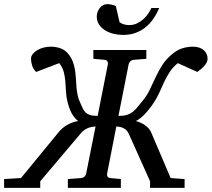

<svg xmlns="http://www.w3.org/2000/svg" viewBox="-63 -914 1030 934"><path d="M946.8 -628.9Q946.8 -620.1 942.9 -611.6Q939 -603 932.1 -595Q925.3 -586.9 916.3 -579.1Q907.2 -571.3 897 -564L801.8 -606.9Q777.8 -586.9 762.9 -564.2Q748 -541.5 736.3 -516.8Q724.6 -492.2 713.6 -466.6Q702.6 -440.9 686 -416Q664.1 -382.8 642.3 -359.9Q620.6 -336.9 598.1 -325.2Q623.5 -318.4 643.6 -304Q663.6 -289.6 671.9 -271L767.1 -47.9L835 -43V0H667V-32.2L563 -264.2Q554.7 -281.2 540.3 -289.3Q525.9 -297.4 502.9 -298.8L458 -68.8Q456.5 -62 460 -55.4Q463.4 -48.8 474.1 -47.9L524.9 -43V0H267.1V-43L331.1 -47.9Q341.8 -48.8 348.4 -55.4Q355 -62 356 -68.8L401.9 -298.8Q378.4 -297.4 360.8 -289.3Q343.3 -281.2 329.1 -264.2L132.8 -32.2V0H-43V-43L39.1 -47.9L222.2 -271Q238.8 -291.5 262.7 -305.7Q286.6 -319.8 316.9 -325.2Q298.3 -340.3 286.4 -361.6Q274.4 -382.8 266.1 -416Q259.3 -440.9 258.1 -466.6Q256.8 -492.2 254.9 -516.8Q252.9 -541.5 247.1 -564.2Q241.2 -586.9 225.1 -606.9L112.8 -564Q98.6 -578.1 93.3 -595Q87.9 -611.8 87.9 -628.9Q87.9 -640.6 96.2 -651.1Q104.5 -661.6 117.9 -669.7Q131.3 -677.7 148.4 -682.4Q165.5 -687 183.1 -687Q208.5 -687 231.2 -679Q253.9 -670.9 268.1 -652.8Q282.7 -635.3 290.3 -616Q297.9 -596.7 301.3 -576.9Q304.7 -557.1 305.9 -536.9Q307.1 -516.6 308.6 -496.3Q310.1 -476.1 313.5 -456.5Q316.9 -437 325.2 -418.9Q332.5 -403.3 337.6 -390.9Q342.8 -378.4 351.3 -369.1Q359.9 -359.9 373.8 -355Q387.7 -350.1 412.1 -350.1L461.9 -602.1Q463.4 -608.9 459.5 -615.5Q455.6 -622.1 444.8 -623L391.1 -627.9V-670.9H648.9V-627.9L587.9 -623Q577.6 -622.1 571 -615.5Q564.5 -608.9 563 -602.1L513.2 -350.1Q538.1 -350.1 554 -355Q569.8 -359.9 581.8 -369.1Q593.8 -378.4 604 -390.9Q614.3 -403.3 627 -418.9Q650.4 -446.3 664.8 -476.3Q679.2 -506.3 693.4 -536.9Q707.5 -567.4 726.1 -596.9Q744.6 -626.5 776.9 -652.8Q798.8 -670.9 824 -679Q849.1 -687 875 -687Q892.6 -687 906 -682.4Q919.4 -677.7 928.5 -669.7Q937.5 -661.6 942.1 -651.1Q946.8 -640.6 946.8 -628.9ZM711.4 -875Q699.7 -847.2 683.3 -823.2Q667 -799.3 645.5 -781.7Q624 -764.2 596.9 -754.2Q569.8 -744.1 535.6 -744.1Q512.7 -744.1 490 -749.5Q467.3 -754.9 449 -766.1Q430.7 -777.3 419.2 -794.2Q407.7 -811 407.7 -834Q407.7 -844.2 411.4 -855Q415 -865.7 421.9 -874.5Q428.7 -883.3 438.2 -888.7Q447.8 -894 459.5 -894Q462.9 -894 468.8 -893.3Q474.6 -892.6 481 -891.1Q487.3 -889.6 492.7 -887.9Q498 -886.2 500.5 -884.8L518.6 -806.2Q526.4 -799.3 539.1 -795.7Q551.8 -792 565.4 -792Q587.4 -792 605.2 -801Q623 -810.1 636.7 -822.8Q650.4 -835.4 659.4 -849.9Q668.5 -864.3 673.3 -875Z"/></svg>

Font: Charis SIL
Style: Italic
Weight: 400
Italic angle: -11°
Foundry: SIL International
Version: Version 4.112